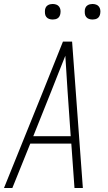

<svg xmlns="http://www.w3.org/2000/svg" viewBox="-24 -944 544 964"><path d="M-4 0 194 -490 292 -735H338L392 0H350L334 -223H128L38 0ZM331 -260 315 -490Q312 -534 309.5 -577.5Q307 -621 304 -664Q287 -621 269.5 -577.5Q252 -534 235 -490L143 -260ZM441 -846Q431 -846 422.5 -849Q414 -852 408.5 -859Q403 -866 402 -875.5Q401 -885 402 -895Q403 -901 406 -907Q409 -913 415 -917Q421 -921 427.5 -922.5Q434 -924 440 -924Q450 -924 458.5 -921Q467 -918 472.5 -911Q478 -904 479.5 -894.5Q481 -885 479 -875Q478 -869 475 -863Q472 -857 466.5 -853Q461 -849 454 -847.5Q447 -846 441 -846ZM241 -846Q231 -846 222.5 -849Q214 -852 208.5 -859Q203 -866 202 -875.5Q201 -885 202 -895Q203 -901 206 -907Q209 -913 215 -917Q221 -921 227.5 -922.5Q234 -924 240 -924Q250 -924 258.5 -921Q267 -918 272.5 -911Q278 -904 279.5 -894.5Q281 -885 279 -875Q278 -869 275 -863Q272 -857 266.5 -853Q261 -849 254 -847.5Q247 -846 241 -846Z"/></svg>

Font: Iosevka Extralight Oblique
Style: Regular
Weight: 200
Italic angle: -9°
Monospace: yes
Designer: Belleve Invis
Foundry: Belleve Invis
Version: Version 32.5.0; ttfautohint (v1.8.4)